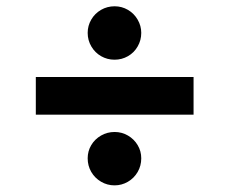

<svg xmlns="http://www.w3.org/2000/svg" viewBox="-20 -591 719 602"><path d="M586.9 -231.4H92.3V-349.6H586.9ZM254.9 -94.6Q254.9 -117.2 266.1 -136Q277.3 -154.8 296.8 -166Q316.3 -177.2 339.4 -177.2Q362 -177.2 381.2 -166Q400.4 -154.8 411.6 -136Q422.9 -117.2 422.9 -94.6Q422.9 -71.3 411.7 -51.9Q400.6 -32.6 381.2 -21.2Q361.8 -9.8 339.1 -9.8Q316.4 -9.8 296.9 -21.2Q277.3 -32.7 266.1 -52Q254.9 -71.3 254.9 -94.6ZM254.9 -487.9Q254.9 -510.3 266.1 -529.5Q277.3 -548.8 296.8 -560.1Q316.3 -571.3 339.4 -571.3Q361.8 -571.3 381.1 -560.1Q400.4 -548.8 411.6 -529.4Q422.9 -510 422.9 -487.8Q422.9 -464.8 411.6 -445.3Q400.4 -425.8 381.1 -414.8Q361.9 -403.8 339.1 -403.8Q316.4 -403.8 297.1 -414.8Q277.8 -425.8 266.4 -445.3Q254.9 -464.8 254.9 -487.9Z"/></svg>

Font: Inter RS Variable
Style: Regular
Weight: 400
Designer: Rasmus Andersson (customised by Maria Ramos and Noel Pretorius)
Foundry: rsms
Version: Version 3.001;Glyphs 3.2.3 (3260)